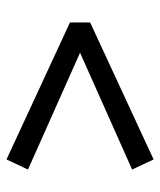

<svg xmlns="http://www.w3.org/2000/svg" viewBox="29 -525 492 590"><g transform="rotate(90 275.0 -230.0)"><path d="M501 -390 142 -230 501 -70 470 -4 49 -199V-261L470 -456Z"/></g></svg>

Font: EauTestInfant Semibold
Style: Italic
Weight: 600
Italic angle: -12°
Designer: Christian Thalmann (Catharsis Fonts)
Version: Version 0.001;PS 000.001;hotconv 1.0.88;makeotf.lib2.5.64775